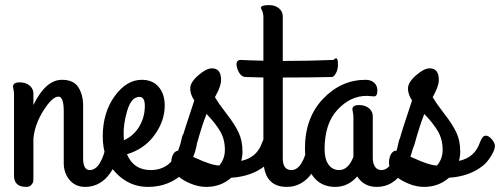

<svg xmlns="http://www.w3.org/2000/svg" viewBox="-20 -705 1961 753"><path d="M35 -16V-333Q35 -344 33 -353.5Q31 -363 31 -365Q31 -382 57 -382Q81 -382 96 -369.5Q111 -357 111 -338V-293Q159 -392 223 -392Q269 -392 287.5 -362.5Q306 -333 306 -291V-84Q306 -38 332 -38Q377 -38 399 -146Q405 -176 423 -176Q435 -176 446.5 -162.5Q458 -149 458 -135Q458 -132 457 -128Q450 -100 439.5 -75.5Q429 -51 412 -26Q395 -1 370 13.5Q345 28 314 28Q276 28 253 1Q230 -26 230 -66V-269Q230 -326 209 -326Q185 -326 150.5 -271.5Q116 -217 111 -161V-15Q111 -1 110.5 5.5Q110 12 103 20Q96 28 83 28Q35 28 35 -16Z M626 -291Q626 -231 586.5 -176Q547 -121 478 -100Q504 -38 571 -38Q668 -38 693 -164Q697 -185 713 -189Q729 -193 742.5 -182Q756 -171 754 -154Q752 -133 745.5 -111.5Q739 -90 724.5 -64Q710 -38 690 -18.5Q670 1 636 14.5Q602 28 560 28Q488 28 435.5 -26Q383 -80 383 -170Q383 -263 429.5 -327.5Q476 -392 536 -392Q578 -392 602 -364.5Q626 -337 626 -291ZM465 -173Q465 -170 465.5 -164Q466 -158 466 -155Q504 -172 526 -208.5Q548 -245 548 -290Q548 -325 527 -325Q495 -325 479 -271Q463 -217 465 -173Z M751 -137Q746 -117 730 -115.5Q714 -114 701.5 -127.5Q689 -141 693 -157Q700 -186 742 -311Q726 -335 726 -358Q726 -382 757.5 -409.5Q789 -437 811 -437Q847 -437 847 -392Q847 -379 841.5 -363.5Q836 -348 829.5 -336.5Q823 -325 823 -324Q838 -298 869.5 -257.5Q901 -217 916 -185Q931 -153 931 -110Q931 -92 926 -74Q988 -87 1008 -146Q1018 -173 1031 -173Q1043 -173 1055 -158.5Q1067 -144 1067 -133Q1067 -118 1052.5 -94Q1038 -70 1021 -56Q968 -13 887 -8Q846 28 789 28Q759 28 727.5 15Q696 2 679 -14Q665 -27 658 -42Q651 -57 651.5 -69.5Q652 -82 655.5 -92Q659 -102 665.5 -108Q672 -114 679 -114Q685 -114 748 -85Q811 -56 840 -56Q862 -82 862 -117Q862 -159 843 -191Q824 -223 790 -258Q772 -213 751 -137Z M923 -470Q959 -468 1013 -467V-636Q1013 -653 1008 -663Q1003 -673 1003 -674Q1003 -685 1035 -685Q1059 -685 1074 -672.5Q1089 -660 1089 -641V-466Q1197 -466 1288 -470Q1303 -486 1305 -462Q1308 -431 1293 -411Q1287 -403 1281 -403Q1201 -401 1089 -401V-84Q1089 -38 1123 -38Q1168 -38 1190 -146Q1196 -176 1214 -176Q1226 -176 1237.5 -162.5Q1249 -149 1249 -135Q1249 -132 1248 -128Q1241 -100 1230.5 -75.5Q1220 -51 1203 -26Q1186 -1 1161 13.5Q1136 28 1105 28Q1013 28 1013 -83V-401L944 -403Q923 -403 912 -432.5Q901 -462 917 -469Q920 -470 923 -470Z M1476 -38Q1521 -38 1543 -146Q1549 -176 1567 -176Q1579 -176 1590.5 -162.5Q1602 -149 1602 -135Q1602 -132 1601 -128Q1594 -100 1583.5 -75.5Q1573 -51 1556 -26Q1539 -1 1514 13.5Q1489 28 1458 28Q1407 28 1381 -13Q1345 28 1295 28Q1238 28 1207 -14.5Q1176 -57 1176 -123Q1176 -243 1247 -317.5Q1318 -392 1414 -392Q1435 -392 1447.5 -380.5Q1460 -369 1460 -350Q1460 -327 1447 -327Q1443 -327 1433 -328Q1423 -329 1418 -329Q1354 -329 1303.5 -274.5Q1253 -220 1253 -120Q1253 -81 1268.5 -59.5Q1284 -38 1310 -38Q1346 -38 1366 -90V-244Q1366 -255 1364 -264.5Q1362 -274 1362 -276Q1362 -293 1388 -293Q1412 -293 1427 -280.5Q1442 -268 1442 -249V-84Q1442 -65 1450.5 -51.5Q1459 -38 1476 -38Z M1605 -137Q1600 -117 1584 -115.5Q1568 -114 1555.5 -127.5Q1543 -141 1547 -157Q1554 -186 1596 -311Q1580 -335 1580 -358Q1580 -382 1611.5 -409.5Q1643 -437 1665 -437Q1701 -437 1701 -392Q1701 -379 1695.5 -363.5Q1690 -348 1683.5 -336.5Q1677 -325 1677 -324Q1692 -298 1723.5 -257.5Q1755 -217 1770 -185Q1785 -153 1785 -110Q1785 -92 1780 -74Q1842 -87 1862 -146Q1872 -173 1885 -173Q1897 -173 1909 -158.5Q1921 -144 1921 -133Q1921 -118 1906.5 -94Q1892 -70 1875 -56Q1822 -13 1741 -8Q1700 28 1643 28Q1613 28 1581.5 15Q1550 2 1533 -14Q1519 -27 1512 -42Q1505 -57 1505.5 -69.5Q1506 -82 1509.5 -92Q1513 -102 1519.5 -108Q1526 -114 1533 -114Q1539 -114 1602 -85Q1665 -56 1694 -56Q1716 -82 1716 -117Q1716 -159 1697 -191Q1678 -223 1644 -258Q1626 -213 1605 -137Z"/></svg>

Font: Grand Hotel
Style: Regular
Weight: 400
Designer: Brian J. Bonislawsky & Jim Lyles for Astigmatic (AOETI)
Foundry: Astigmatic (AOETI)
Version: Version 001.000